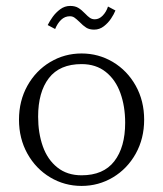

<svg xmlns="http://www.w3.org/2000/svg" viewBox="-20 -600 537 632"><path d="M42.5 -206Q42.5 -268 70.2 -317.8Q98 -367.5 145.2 -395.8Q192.5 -424 248.5 -424Q304.5 -424 351.8 -395.8Q399 -367.5 426.8 -317.8Q454.5 -268 454.5 -206Q454.5 -144 426.8 -94.2Q399 -44.5 351.8 -16.2Q304.5 12 248.5 12Q192.5 12 145.2 -16.2Q98 -44.5 70.2 -94.2Q42.5 -144 42.5 -206ZM392 -196Q392 -250 376.2 -293.8Q360.5 -337.5 328.2 -363.2Q296 -389 248.5 -389Q176.5 -389 141 -343Q105.5 -297 105.5 -216Q105.5 -162 121 -118.2Q136.5 -74.5 168.8 -48.8Q201 -23 248.5 -23Q320.5 -23 356.2 -69.2Q392 -115.5 392 -196ZM241.5 -528Q231 -538 224.8 -542.2Q218.5 -546.5 210 -546.5Q193.5 -546.5 181.2 -534.8Q169 -523 161.5 -504.5L137 -517.5Q143.5 -530.5 153.5 -544.5Q163.5 -558.5 178.2 -569.5Q193 -580.5 211 -580.5Q227 -580.5 237.5 -574.2Q248 -568 260 -555.5Q269 -546 276 -541.2Q283 -536.5 292 -536.5Q306.5 -536.5 318.2 -548.8Q330 -561 335.5 -578.5L360 -565.5Q355 -553 345.5 -538.8Q336 -524.5 321.8 -513.5Q307.5 -502.5 290 -502.5Q274 -502.5 263.8 -509Q253.5 -515.5 241.5 -528Z"/></svg>

Font: Didactic
Style: Regular
Weight: 400
Designer: Tyler Finck
Foundry: Etcetera Type Co
Version: Version 3.007;FEAKit 1.0